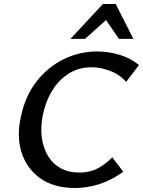

<svg xmlns="http://www.w3.org/2000/svg" viewBox="-20 -927 714 959"><path d="M355 12Q249 12 181 -36.5Q113 -85 87.5 -166Q62 -247 85 -347Q107 -450 164 -522Q221 -594 299.5 -632Q378 -670 465 -670Q522 -670 578 -653Q634 -636 674 -602L610 -518Q576 -556 528.5 -573.5Q481 -591 437 -591Q374 -591 324 -560Q274 -529 240.5 -474Q207 -419 193 -348Q182 -290 189 -239Q196 -188 219.5 -148.5Q243 -109 283 -87Q323 -65 376 -65Q428 -65 467 -85.5Q506 -106 541 -141L596 -69Q533 -25 473.5 -6.5Q414 12 355 12ZM332 -733 494 -907H558L530 -845L405 -733ZM574 -733 498 -844 494 -907H558L646 -733Z"/></svg>

Font: Ysabeau Office SemiBold
Style: Italic
Weight: 600
Italic angle: -12°
Designer: Christian Thalmann (Catharsis Fonts)
Version: Version 2.001;gftools[0.9.30]; featfreeze: tnum,lnum,ss02